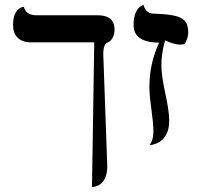

<svg xmlns="http://www.w3.org/2000/svg" viewBox="-20 -577 804 766"><path d="M392 -361C392 -389 399 -404 408 -407C423 -412 437 -431 437 -458C437 -484 428 -516 369 -516H127C98 -516 81 -527 75 -550C75 -550 32 -548 32 -477C32 -436 56 -408 103 -408H356L347 169C359 169 408 163 408 86Z M592 -51C592 -29 587 -12 577 2C577 2 655 0 655 -94C655 -166 624 -241 624 -319C624 -340 627 -378 639 -416C653 -409 678 -399 699 -399C705 -399 712 -400 717 -402C725 -413 731 -435 731 -444C731 -505 705 -519 585 -523C568 -527 557 -538 553 -557C553 -557 513 -551 513 -477C513 -431 547 -407 615 -407C589 -352 576 -292 576 -230C576 -172 592 -109 592 -51Z"/></svg>

Font: Libertinus Math
Style: Regular
Weight: 400
Designer: Philipp H. Poll
Foundry: Khaled Hosny
Version: Version 6.2